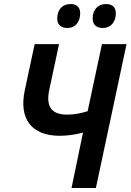

<svg xmlns="http://www.w3.org/2000/svg" viewBox="-20 -933 648 953"><path d="M491 -794C529 -794 555 -823 555 -867C555 -899 535 -913 506 -913C464 -913 440 -883 440 -841C440 -809 460 -794 491 -794ZM315 -794C353 -794 378 -823 378 -867C378 -899 359 -913 330 -913C288 -913 264 -883 264 -841C264 -809 284 -794 315 -794ZM335 0H456L608 -714H486L415 -381C381 -370 345 -364 314 -364C237 -364 206 -402 225 -489L273 -714H152L103 -485C73 -343 136 -260 274 -259C313 -259 351 -264 392 -275Z"/></svg>

Font: Noto Sans SemiCondensed SemiBold
Style: Italic
Weight: 600
Width: 4
Italic angle: -12°
Designer: Monotype Design Team
Foundry: Monotype Imaging Inc.
Version: Version 2.013